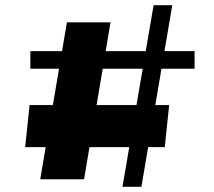

<svg xmlns="http://www.w3.org/2000/svg" viewBox="-20 -720 824 740"><path d="M452 0 572 -700H644L525 0ZM77 -153 94 -315H632L615 -153ZM135 -29 238 -634H406L304 -29ZM97 -455V-523H730V-455Z"/></svg>

Font: Lexend Exa Light
Style: Regular
Weight: 300
Designer: Bonnie Shaver-Troup, Thomas Jockin
Foundry: Lexend
Version: Version 1.007